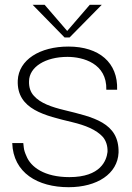

<svg xmlns="http://www.w3.org/2000/svg" viewBox="-20 -767 548 800"><path d="M266 13C385 13 470 -43 474 -131C477 -257 366 -279 249 -308C195 -321 148 -337 121 -368C107 -383 100 -404 101 -429C102 -488 169 -530 261 -530C326 -530 426 -503 423 -393H468C472 -506 393 -573 265 -573C146 -573 58 -518 54 -432C49 -310 170 -285 281 -258C335 -245 381 -227 409 -196C422 -180 429 -159 428 -134C424 -99 400 -29 269 -29C165 -29 108 -71 90 -117C84 -130 80 -142 79 -153C78 -163 77 -169 77 -171H31C35 -47 137 13 266 13ZM249 -611H270L404 -747H354L260 -638L166 -747H116Z"/></svg>

Font: OSH Darker Grotesque
Style: Regular
Weight: 400
Designer: Gabriel Lam
Foundry: TypeRant
Version: Version 1.000;Glyphs 3.1.1 (3148)